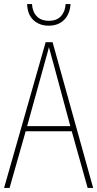

<svg xmlns="http://www.w3.org/2000/svg" viewBox="-20 -922 477 942"><path d="M410 0 332 -278H106L27 0H0L204 -715H238L437 0ZM243 -607Q237 -629 231.5 -648.5Q226 -668 220 -691Q215 -669 209 -649.5Q203 -630 197 -606L113 -303H325ZM326 -902Q323 -853 294.5 -824.5Q266 -796 219 -796Q174 -796 144.5 -823Q115 -850 113 -902H137Q139 -865 160 -842.5Q181 -820 220 -820Q259 -820 279.5 -843Q300 -866 302 -902Z"/></svg>

Font: Noto Sans Lao Looped Condensed Thin
Style: Regular
Weight: 100
Width: 3
Designer: Mark Frömberg, Ben Mitchell
Foundry: The Fontpad Ltd
Version: Version 1.002; ttfautohint (v1.8.4.7-5d5b)